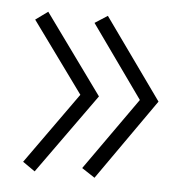

<svg xmlns="http://www.w3.org/2000/svg" viewBox="-39 -491 489 502"><g transform="rotate(5 205.0 -239.5)"><path d="M36.1 -425.8 68.4 -449.2 219.7 -240.2 69.3 -30.3 37.1 -52.7 170.9 -240.2ZM192.4 -49.8 327.1 -240.2 191.4 -430.7 224.6 -452.1 376 -240.2 226.6 -27.3Z"/></g></svg>

Font: Gothic A1 ExtraLight
Style: Regular
Weight: 275
Designer: HanYang I&C Co.,Ltd.
Foundry: HanYang I&C Co.,Ltd.
Version: Version 2.50